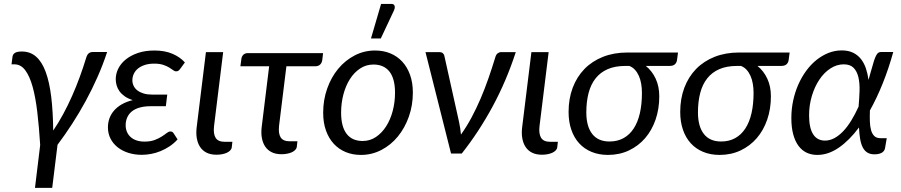

<svg xmlns="http://www.w3.org/2000/svg" viewBox="-20 -766 4496 958"><path d="M514.5 -506.5Q493.5 -442.5 466.2 -381Q439 -319.5 407.2 -261.2Q375.5 -203 340 -148.2Q304.5 -93.5 267 -43.5L240.5 171.5H154.5L180.5 -42.5Q175 -131.5 166.2 -205.8Q157.5 -280 142.8 -333Q128 -386 106 -415.5Q84 -445 52 -445H37.5L41.5 -476.5Q42 -484 44.2 -490Q46.5 -496 51.8 -500.2Q57 -504.5 66 -506.8Q75 -509 89 -509Q131 -509 160.2 -483.2Q189.5 -457.5 208 -407.2Q226.5 -357 235.5 -283.5Q244.5 -210 245.5 -114.5Q272 -153.5 295.5 -197Q319 -240.5 339.5 -286.8Q360 -333 377.5 -380.8Q395 -428.5 409.5 -476Q414.5 -493.5 422.8 -500Q431 -506.5 443 -506.5Z M866 -70.5Q848 -50.5 826.2 -36Q804.5 -21.5 781.2 -12Q758 -2.5 734 2Q710 6.5 687.5 6.5Q652 6.5 621 -3.2Q590 -13 567.2 -31Q544.5 -49 531.5 -74.2Q518.5 -99.5 518.5 -130.5Q518.5 -154.5 526.2 -175.8Q534 -197 549.5 -214.8Q565 -232.5 588.2 -245.8Q611.5 -259 642.5 -266.5Q618.5 -274 602.2 -285.5Q586 -297 576 -311Q566 -325 561.8 -340.5Q557.5 -356 557.5 -371Q557.5 -398 570.2 -423.8Q583 -449.5 607.8 -469.5Q632.5 -489.5 668.5 -501.8Q704.5 -514 751 -514Q802.5 -514 840.8 -497.5Q879 -481 902.5 -454.5L879.5 -423Q873.5 -414.5 868.8 -412.2Q864 -410 857.5 -410Q851.5 -410 843.8 -416Q836 -422 824 -429.2Q812 -436.5 794 -442.5Q776 -448.5 749.5 -448.5Q722.5 -448.5 702.2 -441.8Q682 -435 668.2 -423.8Q654.5 -412.5 647.5 -397.2Q640.5 -382 640.5 -365.5Q640.5 -350.5 647 -337.2Q653.5 -324 666 -314.5Q678.5 -305 696.8 -299.5Q715 -294 738.5 -294H814.5L807.5 -236H731.5Q700 -236 676.5 -229.2Q653 -222.5 637.8 -210Q622.5 -197.5 614.8 -180Q607 -162.5 607 -141Q607 -123.5 613.2 -108.5Q619.5 -93.5 631.5 -82.5Q643.5 -71.5 661 -65.5Q678.5 -59.5 701 -59.5Q731 -59.5 751.8 -67.5Q772.5 -75.5 787 -84.8Q801.5 -94 811.5 -102Q821.5 -110 830 -110Q840.5 -110 845.5 -102Z M1007.5 -506H1093.5L1048 -137Q1043.5 -98.5 1055.8 -78.5Q1068 -58.5 1101 -58.5H1139.5L1136.5 -31.5Q1135.5 -22.5 1128.8 -15.5Q1122 -8.5 1111.8 -3.8Q1101.5 1 1088 3.5Q1074.5 6 1060 6Q1031.5 6 1011.2 -4Q991 -14 978.8 -32.2Q966.5 -50.5 962 -76Q957.5 -101.5 961.5 -132.5Z M1588 -466.5Q1586 -452 1577.2 -443.8Q1568.5 -435.5 1554 -435.5H1409L1372.5 -139.5Q1368 -100.5 1380.2 -80.8Q1392.5 -61 1425.5 -61H1464L1461 -34Q1460 -25 1453.2 -18Q1446.5 -11 1436 -6.2Q1425.5 -1.5 1412.2 1Q1399 3.5 1384.5 3.5Q1356 3.5 1335.8 -6.5Q1315.5 -16.5 1303.2 -34.8Q1291 -53 1286.5 -78.2Q1282 -103.5 1286 -134.5L1323 -435.5H1179.5L1184.5 -473Q1186 -484.5 1194.2 -492.8Q1202.5 -501 1217 -501H1592Z M1789.5 -62.5Q1826 -62.5 1855.8 -82.5Q1885.5 -102.5 1906.8 -135.8Q1928 -169 1939.5 -212.5Q1951 -256 1951 -303.5Q1951 -373.5 1923.2 -408.8Q1895.5 -444 1843.5 -444Q1806.5 -444 1776.8 -424.2Q1747 -404.5 1726 -371.5Q1705 -338.5 1693.5 -295Q1682 -251.5 1682 -204Q1682 -134 1709.5 -98.2Q1737 -62.5 1789.5 -62.5ZM1781 7Q1739.5 7 1705 -7.2Q1670.5 -21.5 1645.5 -48.5Q1620.5 -75.5 1606.5 -114.5Q1592.5 -153.5 1592.5 -203.5Q1592.5 -267.5 1612.5 -324Q1632.5 -380.5 1667.5 -422.8Q1702.5 -465 1749.8 -489.5Q1797 -514 1851.5 -514Q1893 -514 1927.5 -499.8Q1962 -485.5 1987 -458.5Q2012 -431.5 2026 -392.5Q2040 -353.5 2040 -304Q2040 -240.5 2020 -184Q2000 -127.5 1965.2 -85Q1930.5 -42.5 1883 -17.8Q1835.5 7 1781 7ZM1831 -574 1881.5 -746.5H1932.5Q1945 -746.5 1948.5 -737.8Q1952 -729 1946 -714.5L1880 -574Z M2553.5 -506Q2507 -362.5 2438.2 -235.2Q2369.5 -108 2284 0H2230.5L2103 -506H2173Q2183 -506 2189.2 -500.8Q2195.5 -495.5 2197 -488L2270.5 -157.5Q2274 -141.5 2276.2 -126Q2278.5 -110.5 2280 -94.5Q2308.5 -134.5 2332.8 -179.8Q2357 -225 2378 -274Q2399 -323 2417 -374.8Q2435 -426.5 2451 -479Q2455 -494 2463.2 -500Q2471.5 -506 2480.5 -506Z M2631.5 -506H2717.5L2672 -137Q2667.5 -98.5 2679.8 -78.5Q2692 -58.5 2725 -58.5H2763.5L2760.5 -31.5Q2759.5 -22.5 2752.8 -15.5Q2746 -8.5 2735.8 -3.8Q2725.5 1 2712 3.5Q2698.5 6 2684 6Q2655.5 6 2635.2 -4Q2615 -14 2602.8 -32.2Q2590.5 -50.5 2586 -76Q2581.5 -101.5 2585.5 -132.5Z M3100 -437Q3049 -437 3012.2 -421Q2975.5 -405 2951.8 -375Q2928 -345 2916.8 -302Q2905.5 -259 2905.5 -205.5Q2905.5 -135.5 2934.8 -97.8Q2964 -60 3021 -60Q3061 -60 3091.2 -76.8Q3121.5 -93.5 3142 -125Q3162.5 -156.5 3172.8 -201.5Q3183 -246.5 3183 -303Q3183 -326.5 3179.2 -348.2Q3175.5 -370 3167.5 -387.8Q3159.5 -405.5 3147.8 -418.2Q3136 -431 3120 -437ZM3363 -504 3358 -466.5Q3356.5 -454 3347.8 -445.5Q3339 -437 3320.5 -437H3202.5Q3233.5 -412 3251.5 -373.5Q3269.5 -335 3269.5 -285.5Q3269.5 -222.5 3251 -169Q3232.5 -115.5 3198.8 -76.5Q3165 -37.5 3117.8 -15.2Q3070.5 7 3013.5 7Q2968.5 7 2932 -8Q2895.5 -23 2870 -50.8Q2844.5 -78.5 2830.8 -118.2Q2817 -158 2817 -207.5Q2817 -273.5 2837.5 -328Q2858 -382.5 2896.2 -421.8Q2934.5 -461 2988.8 -482.5Q3043 -504 3110.5 -504Z M3657 -437Q3606 -437 3569.2 -421Q3532.5 -405 3508.8 -375Q3485 -345 3473.8 -302Q3462.5 -259 3462.5 -205.5Q3462.5 -135.5 3491.8 -97.8Q3521 -60 3578 -60Q3618 -60 3648.2 -76.8Q3678.5 -93.5 3699 -125Q3719.5 -156.5 3729.8 -201.5Q3740 -246.5 3740 -303Q3740 -326.5 3736.2 -348.2Q3732.5 -370 3724.5 -387.8Q3716.5 -405.5 3704.8 -418.2Q3693 -431 3677 -437ZM3920 -504 3915 -466.5Q3913.5 -454 3904.8 -445.5Q3896 -437 3877.5 -437H3759.5Q3790.5 -412 3808.5 -373.5Q3826.5 -335 3826.5 -285.5Q3826.5 -222.5 3808 -169Q3789.5 -115.5 3755.8 -76.5Q3722 -37.5 3674.8 -15.2Q3627.5 7 3570.5 7Q3525.5 7 3489 -8Q3452.5 -23 3427 -50.8Q3401.5 -78.5 3387.8 -118.2Q3374 -158 3374 -207.5Q3374 -273.5 3394.5 -328Q3415 -382.5 3453.2 -421.8Q3491.5 -461 3545.8 -482.5Q3600 -504 3667.5 -504Z M4096.5 -64.5Q4120.5 -64.5 4143.2 -76.8Q4166 -89 4187 -111Q4208 -133 4227.2 -164.2Q4246.5 -195.5 4264 -234Q4267.5 -274.5 4268.8 -312.5Q4270 -350.5 4263.2 -380Q4256.5 -409.5 4239.5 -427.2Q4222.5 -445 4190 -445Q4155 -445 4123.5 -424.5Q4092 -404 4068.5 -369Q4045 -334 4031 -287.8Q4017 -241.5 4017 -190.5Q4017 -128 4037.2 -96.2Q4057.5 -64.5 4096.5 -64.5ZM4437 -506.5Q4414 -423.5 4384.5 -350Q4355 -276.5 4320.5 -215Q4319.5 -186 4320.2 -160.8Q4321 -135.5 4326.2 -116.8Q4331.5 -98 4342.5 -87.2Q4353.5 -76.5 4374 -76.5H4404.5L4396 -27Q4395 -21.5 4392 -16Q4389 -10.5 4383 -6Q4377 -1.5 4367.2 1.2Q4357.5 4 4343 4Q4322 4 4307.8 -4.8Q4293.5 -13.5 4284.8 -30.5Q4276 -47.5 4271.8 -72.5Q4267.5 -97.5 4266 -130Q4217.5 -65 4165 -29Q4112.5 7 4058 7Q4028.5 7 4004.8 -4.2Q3981 -15.5 3964 -38.5Q3947 -61.5 3937.8 -96Q3928.5 -130.5 3928.5 -177Q3928.5 -221.5 3937.5 -263.8Q3946.5 -306 3963 -343.5Q3979.5 -381 4002.5 -412.5Q4025.5 -444 4053.5 -466.5Q4081.5 -489 4113.5 -501.8Q4145.5 -514.5 4180 -514.5Q4213 -514.5 4236.5 -503Q4260 -491.5 4275.8 -471.5Q4291.5 -451.5 4300.5 -424.8Q4309.5 -398 4313.5 -367.5Q4317 -379 4320.2 -391Q4323.5 -403 4327 -415Q4335 -445 4341 -463Q4347 -481 4352.5 -490.8Q4358 -500.5 4363.5 -503.5Q4369 -506.5 4376.5 -506.5Z"/></svg>

Font: Lato 2
Style: Italic
Weight: 400
Italic angle: -7°
Designer: Lukasz Dziedzic with Adam Twardoch and Botio Nikoltchev
Foundry: tyPoland Lukasz Dziedzic
Version: Version 2.015; 2015-08-06; http://www.latofonts.com/